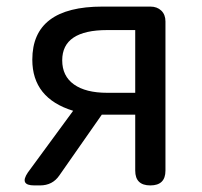

<svg xmlns="http://www.w3.org/2000/svg" viewBox="-20 -563 613 583"><path d="M390.6 -281.2V-471.7H305.7Q168.9 -471.7 168.9 -379.9Q168.9 -332 204.6 -306.6Q240.2 -281.2 305.7 -281.2ZM291 -543H436.5Q457 -543 469.7 -530.8Q482.4 -518.6 482.4 -498V-44.9Q482.4 0 436.5 0Q390.6 0 390.6 -44.9V-214.8H289.1L160.2 -30.3Q139.6 0 101.6 0H84Q38.1 0 64.5 -39.1L202.1 -226.6Q78.1 -264.6 78.1 -381.8Q78.1 -543 291 -543Z"/></svg>

Font: GenSenMaruGothic TW TTF Regular
Style: Regular
Weight: 400
Version: Version 1.301